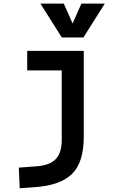

<svg xmlns="http://www.w3.org/2000/svg" viewBox="-20 -796 626 1051"><path d="M87.9 234.4 83 121.6 180.7 114.3Q252.9 108.9 285.4 74.5Q317.9 40 317.9 -30.3V-410.6H128.9V-517.6H438.5V-45.9Q438.5 92.3 374.8 155.5Q311 218.8 170.9 228.5ZM318.4 -590.8 201.2 -776.4H329.1L377.4 -667.5L425.8 -776.4H553.7L436.5 -590.8Z"/></svg>

Font: Cascadia Code SemiBold
Style: Regular
Weight: 600
Monospace: yes
Designer: Aaron Bell
Foundry: Saja Typeworks
Version: Version 2404.023; ttfautohint (v1.8.4)